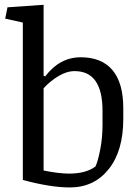

<svg xmlns="http://www.w3.org/2000/svg" viewBox="-20 -783 588 813"><path d="M414.1 -255.4V-313.5Q414.1 -481.9 295.9 -481.9Q262.2 -481.9 226.6 -460.2Q190.9 -438.5 164.6 -409.2V-61Q229 -47.9 272.5 -47.9Q344.2 -47.9 384.3 -78.1Q394.5 -99.6 404.3 -149.4Q414.1 -199.2 414.1 -255.4ZM502 -325.2V-279.3Q502 -144 440.2 -66.7Q378.4 10.7 275.9 10.7Q193.8 10.7 76.7 -21V-687.5L2 -704.1L11.7 -752L164.6 -762.7V-462.4L171.4 -459.5Q232.9 -540.5 321.8 -540.5Q410.6 -540.5 456.3 -486.1Q502 -431.6 502 -325.2Z"/></svg>

Font: NoticiaText-Regular
Style: Regular
Weight: 400
Designer: JM Sole
Foundry: JM Sole
Version: Version 1.003